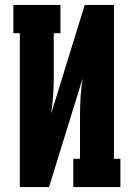

<svg xmlns="http://www.w3.org/2000/svg" viewBox="-20 -755 540 775"><path d="M60 0V-621H34V-735H224V-621H197V-441Q197 -404 194.5 -367.5Q192 -331 186 -295L322 -735H440V-114H466V0H276V-114H303V-294Q303 -331 305.5 -367.5Q308 -404 314 -440L178 0Z"/></svg>

Font: Iosevka Curly Slab Heavy
Style: Regular
Weight: 900
Monospace: yes
Designer: Belleve Invis
Foundry: Belleve Invis
Version: Version 22.1.2; ttfautohint (v1.8.4)